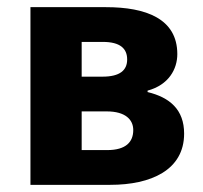

<svg xmlns="http://www.w3.org/2000/svg" viewBox="-20 -516 568 536"><path d="M65 0H288C401 0 494 -41 494 -143C494 -210 454 -244 392 -259V-263C451 -279 475 -323 475 -365C475 -464 387 -496 276 -496H65ZM208 -302V-399H267C316 -399 335 -380 335 -350C335 -320 315 -302 266 -302ZM208 -97V-205H278C330 -205 352 -182 352 -153C352 -120 332 -97 279 -97Z"/></svg>

Font: Giro Sans Regular
Style: Bold
Weight: 700
Designer: Paul D. Hunt
Foundry: Adobe Systems Incorporated
Version: Version 1.000;PS 1.0;hotconv 1.0.88;makeotf.lib2.5.647800